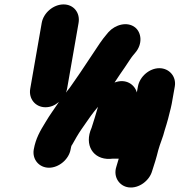

<svg xmlns="http://www.w3.org/2000/svg" viewBox="-20 -781 813 870"><path d="M605 -389 600 -362C591 -397 551 -427 499 -407C519 -437 528 -451 545 -475L569 -511C574 -519 579 -525 582 -529L592 -541C628 -582 621 -634 592 -657C556 -685 502 -669 472 -636L462 -624C453 -613 443 -601 433 -586L409 -550C388 -518 366 -486 343 -451L307 -399C299 -387 291 -376 283 -367C282 -365 281 -363 279 -362C281 -367 283 -373 284 -379L336 -677C344 -723 314 -761 268 -761C222 -761 177 -723 169 -677L117 -379C109 -334 140 -295 186 -295C208 -295 228 -303 247 -319C225 -286 206 -261 186 -227C162 -188 142 -154 133 -104C125 -59 157 -21 202 -21C247 -21 292 -59 300 -104C302 -113 302 -120 308 -127C319 -147 335 -175 349 -195C365 -217 389 -254 406 -275L424 -297C415 -266 404 -229 395 -202C360 -124 402 -58 478 -61C484 -62 490 -62 497 -62H518C514 -49 510 -36 507 -25C492 22 522 63 563 68C610 74 657 37 669 -5C679 -35 689 -67 697 -100C705 -130 719 -160 726 -190C731 -207 738 -227 742 -244L749 -272C752 -283 755 -295 758 -310L772 -389C780 -434 747 -472 702 -472C657 -472 613 -434 605 -389Z"/></svg>

Font: Blanket
Style: BlkObl
Weight: 900
Foundry: Cannot Into Space Fonts
Version: Version 0.9